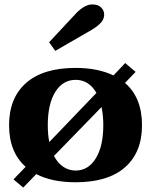

<svg xmlns="http://www.w3.org/2000/svg" viewBox="-20 -814 683 868"><path d="M230 -584 202 -623 326 -756Q364 -794 397 -794Q424 -794 437.5 -780Q451 -766 451 -748Q451 -729 437.5 -713Q424 -697 396 -680ZM622 -248Q622 -125 545 -57.5Q468 10 322 10Q215 10 144 -27L85 34L41 -3L96 -60Q21 -126 21 -248Q21 -371 98 -439Q175 -507 322 -507Q422 -507 493 -473L546 -529L593 -489L545 -439Q622 -373 622 -248ZM203 -172 416 -394Q382 -453 322 -453Q264 -453 230 -398.5Q196 -344 196 -248Q196 -203 203 -172ZM447 -248Q447 -292 439 -330L224 -109Q241 -77 266 -60Q291 -43 322 -43Q379 -43 413 -98Q447 -153 447 -248Z"/></svg>

Font: Trirong ExtraBold
Style: Regular
Weight: 800
Designer: Katatrad Team
Foundry: CadsonDemak
Version: Version 1.001